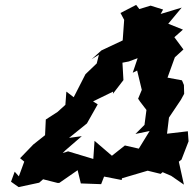

<svg xmlns="http://www.w3.org/2000/svg" viewBox="-20 -731 790 784"><path d="M536 -711 472 -678 487 -650 481 -566 394 -525 354 -489 384 -508 375 -472 329 -428 281 -334 251 -357 247 -303 215 -274 167 -243 164 -179 116 -141 62 -85 79 -71 57 -11 40 -30 25 11 56 33 140 15 156 1 215 16H222L297 -36L310 18L393 21L405 -10L477 4L478 -3L583 -34L636 -21L644 -28L679 -13L731 23L709 -76L697 -61L721 -79L750 -154L747 -195L662 -185L670 -251L719 -324L732 -348L731 -384L723 -403L664 -414L694 -497L729 -529L692 -579L727 -610L667 -634L722 -700L636 -674L646 -692L595 -708L549 -694ZM248 -118 314 -175 262 -168 335 -227 379 -305 360 -317 442 -357 441 -348 484 -404 480 -475 506 -480 581 -508 555 -532 522 -434 540 -443 559 -364 544 -328 552 -316 578 -282 570 -221 533 -184 591 -196 524 -87 547 -124 490 -137 437 -95 366 -156 361 -82 258 -113 236 -106Z"/></svg>

Font: Asimov Aggro
Style: It
Weight: 500
Designer: Google
Version: Version 2.000980; 2014